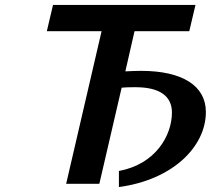

<svg xmlns="http://www.w3.org/2000/svg" viewBox="-20 -742 851 775"><path d="M744 -616 769 -722H194L169 -616H390L247 0H381L471 -388C491 -390 513 -390 527 -390C626 -390 674 -353 674 -288C674 -195 608 -79 460 -52V13C676 -16 811 -149 811 -290C811 -396 716 -456 549 -456C532 -456 508 -455 486 -454L523 -616Z"/></svg>

Font: Perun SemiBold Italic
Style: Regular
Weight: 400
Italic angle: -12°
Foundry: Copyright (c) Stefan Peev, Context Ltd, 2016
Version: Version 1.026